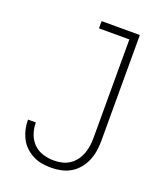

<svg xmlns="http://www.w3.org/2000/svg" viewBox="-138 -824 775 920"><g transform="rotate(20 250.0 -363.5)"><path d="M232 8Q208 8 184.5 4Q161 0 139.5 -11Q118 -22 100.5 -38.5Q83 -55 72 -76.5Q61 -98 55.5 -121.5Q50 -145 50 -168V-171H90V-169Q90 -141 99.5 -113.5Q109 -86 129 -66Q149 -46 176.5 -37.5Q204 -29 232 -29Q253 -29 273.5 -33.5Q294 -38 311.5 -49.5Q329 -61 341.5 -77.5Q354 -94 361.5 -113.5Q369 -133 372 -153.5Q375 -174 375 -195V-698H220V-735H415V-195Q415 -169 411 -143.5Q407 -118 397 -94Q387 -70 370 -49.5Q353 -29 331 -16Q309 -3 283.5 2.5Q258 8 232 8Z"/></g></svg>

Font: Iosevka SS18 Extralight
Style: Regular
Weight: 200
Monospace: yes
Designer: Belleve Invis
Foundry: Belleve Invis
Version: Version 25.1.1; ttfautohint (v1.8.4)